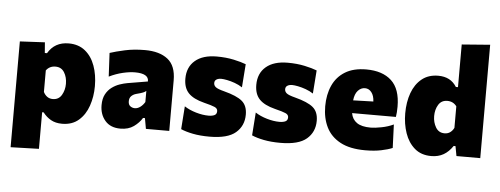

<svg xmlns="http://www.w3.org/2000/svg" viewBox="-57 -906 3288 1262"><g transform="rotate(5 1587.0 -275.0)"><path d="M48 197.5V-500.5L212.5 -509L218 -439H232.5Q277 -515.5 369.5 -515.5Q434.5 -515.5 478 -480.2Q521.5 -445 543.2 -385Q565 -325 565 -250.5Q565 -181 544.2 -120.5Q523.5 -60 480.5 -22.8Q437.5 14.5 371 14.5Q328 14.5 297.5 -2.8Q267 -20 244.5 -49.5H234.5V192ZM296.5 -142Q335.5 -142 354.8 -175Q374 -208 374 -249Q374 -292.5 354.5 -324.2Q335 -356 296 -356Q257 -356 234.5 -325.5V-183.5Q243 -165.5 258.5 -153.8Q274 -142 296.5 -142Z M756 13Q690 13 654.8 -28Q619.5 -69 619.5 -130Q619.5 -173.5 635 -202.2Q650.5 -231 674.8 -248.8Q699 -266.5 726 -275.8Q753 -285 776 -289L909.5 -311.5Q912 -364 819.5 -364Q785 -364 740 -353.5Q695 -343 650 -321L642 -476.5Q679.5 -489 739.5 -502.2Q799.5 -515.5 872.5 -515.5Q969 -515.5 1023.2 -472.8Q1077.5 -430 1077.5 -334V0H923.5L911 -70H898.5Q879 -37.5 843.8 -12.2Q808.5 13 756 13ZM838.5 -129Q857 -129 874.5 -141.8Q892 -154.5 904.5 -175.5V-249Q897 -242 884.5 -236.8Q872 -231.5 840.5 -223.5Q821.5 -218.5 808.5 -206Q795.5 -193.5 795.5 -171.5Q795.5 -148.5 809 -138.8Q822.5 -129 838.5 -129Z M1344 14.5Q1281.5 14.5 1233.8 5Q1186 -4.5 1154.5 -18.5L1165.5 -170Q1198 -148.5 1242.5 -135.5Q1287 -122.5 1325.5 -122.5Q1350 -122.5 1365 -129.8Q1380 -137 1380 -157Q1380 -174.5 1360.2 -183.2Q1340.5 -192 1289.5 -204.5Q1218 -222.5 1185.5 -256.8Q1153 -291 1153 -351.5Q1153 -428 1203.8 -471.2Q1254.5 -514.5 1346.5 -514.5Q1408 -514.5 1459 -503.5Q1510 -492.5 1540 -480.5L1528.5 -327Q1505.5 -342 1478.5 -351.8Q1451.5 -361.5 1427.2 -366.2Q1403 -371 1388.5 -371Q1369 -371 1356.8 -363.2Q1344.5 -355.5 1344.5 -339.5Q1344.5 -323.5 1357.8 -312.8Q1371 -302 1414 -291Q1499 -269 1534.2 -239.2Q1569.5 -209.5 1569.5 -150.5Q1569.5 -76.5 1516.5 -31Q1463.5 14.5 1344 14.5Z M1812 14.5Q1749.5 14.5 1701.8 5Q1654 -4.5 1622.5 -18.5L1633.5 -170Q1666 -148.5 1710.5 -135.5Q1755 -122.5 1793.5 -122.5Q1818 -122.5 1833 -129.8Q1848 -137 1848 -157Q1848 -174.5 1828.2 -183.2Q1808.5 -192 1757.5 -204.5Q1686 -222.5 1653.5 -256.8Q1621 -291 1621 -351.5Q1621 -428 1671.8 -471.2Q1722.5 -514.5 1814.5 -514.5Q1876 -514.5 1927 -503.5Q1978 -492.5 2008 -480.5L1996.5 -327Q1973.5 -342 1946.5 -351.8Q1919.5 -361.5 1895.2 -366.2Q1871 -371 1856.5 -371Q1837 -371 1824.8 -363.2Q1812.5 -355.5 1812.5 -339.5Q1812.5 -323.5 1825.8 -312.8Q1839 -302 1882 -291Q1967 -269 2002.2 -239.2Q2037.5 -209.5 2037.5 -150.5Q2037.5 -76.5 1984.5 -31Q1931.5 14.5 1812 14.5Z M2371 14.5Q2270 14.5 2206.8 -19.5Q2143.5 -53.5 2114 -113.2Q2084.5 -173 2084.5 -251Q2084.5 -328.5 2111.5 -388.2Q2138.5 -448 2193.8 -481.8Q2249 -515.5 2333 -515.5Q2440 -515.5 2499.2 -460.8Q2558.5 -406 2558.5 -289.5Q2558.5 -268.5 2557.2 -252.8Q2556 -237 2553.5 -221.5H2264.5Q2271.5 -180.5 2302.8 -158.8Q2334 -137 2394.5 -137Q2421 -137 2465 -145.5Q2509 -154 2544.5 -171L2550.5 -16.5Q2521 -4 2476 5.2Q2431 14.5 2371 14.5ZM2335 -392Q2308.5 -392 2288.5 -370Q2268.5 -348 2264 -305.5L2397 -309.5Q2395.5 -347.5 2378.2 -369.8Q2361 -392 2335 -392Z M2807 14.5Q2740 14.5 2697 -22.8Q2654 -60 2633.2 -120.5Q2612.5 -181 2612.5 -250.5Q2612.5 -325 2634.2 -385Q2656 -445 2699.5 -480.2Q2743 -515.5 2808 -515.5Q2890 -515.5 2929 -452H2943V-733.5L3129.5 -748V0H2972.5L2960.5 -64.5H2948.5Q2922.5 -25.5 2888 -5.5Q2853.5 14.5 2807 14.5ZM2881 -142Q2903.5 -142 2919 -153.8Q2934.5 -165.5 2943 -183.5V-325.5Q2920.5 -356 2881.5 -356Q2842.5 -356 2823 -324.2Q2803.5 -292.5 2803.5 -249Q2803.5 -208 2823 -175Q2842.5 -142 2881 -142Z"/></g></svg>

Font: Commissioner ExtraBold
Style: Regular
Weight: 800
Designer: Kostas Bartsokas
Foundry: Kostas Bartsokas
Version: Version 1.000; ttfautohint (v1.8.3)